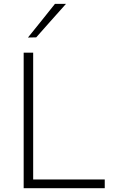

<svg xmlns="http://www.w3.org/2000/svg" viewBox="-20 -990 608 1010"><path d="M104.5 0V-713H154.5V-46H531V0ZM127 -792.5Q163 -837 198.5 -881.2Q234 -925.5 269 -969.5H327Q287.5 -925 248.5 -881.5Q209.5 -837.5 170.5 -793.5Z"/></svg>

Font: Heraclito ExtraLight
Style: Regular
Weight: 200
Designer: Kostas Bartsokas (font) & Cristiano Sobral (main changes)
Foundry: Kostas Bartsokas (font) & Cristiano Sobral (main changes)
Version: Version 1.00;July 8, 2020;FontCreator 13.0.0.2655 64-bit